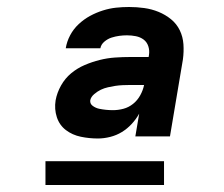

<svg xmlns="http://www.w3.org/2000/svg" viewBox="-20 -713 640 549"><path d="M260 -317Q235 -317 211 -322Q187 -327 168.5 -341Q150 -355 142.5 -378Q135 -401 139 -426Q143 -448 154.5 -468.5Q166 -489 183.5 -503.5Q201 -518 222 -527Q243 -536 265 -541.5Q287 -547 309 -548.5Q331 -550 352 -550H405L406 -556Q408 -569 404 -581Q400 -593 390.5 -600Q381 -607 368.5 -609.5Q356 -612 343 -612Q332 -612 321 -610.5Q310 -609 299 -605.5Q288 -602 278.5 -594Q269 -586 267 -575H168Q171 -594 180.5 -612Q190 -630 205 -644Q220 -658 237.5 -667.5Q255 -677 274 -683Q293 -689 311.5 -691Q330 -693 349 -693Q371 -693 392.5 -690Q414 -687 433.5 -679Q453 -671 469 -658Q485 -645 494 -626.5Q503 -608 504.5 -586.5Q506 -565 503 -543L466 -323H367L378 -388Q369 -372 356.5 -358.5Q344 -345 328.5 -335.5Q313 -326 295 -321.5Q277 -317 260 -317ZM303 -398Q318 -398 333 -402Q348 -406 360.5 -416Q373 -426 381 -440.5Q389 -455 392 -470H352Q342 -470 331 -469.5Q320 -469 310 -467.5Q300 -466 289 -463.5Q278 -461 268.5 -456.5Q259 -452 249.5 -444Q240 -436 238 -426Q237 -416 245.5 -410Q254 -404 263.5 -402Q273 -400 283 -399Q293 -398 303 -398ZM110 -184V-252H449V-184Z"/></svg>

Font: Iosevka Heavy Extended Oblique
Style: Regular
Weight: 900
Width: 7
Italic angle: -9°
Monospace: yes
Designer: Belleve Invis
Foundry: Belleve Invis
Version: Version 32.5.0; ttfautohint (v1.8.4)